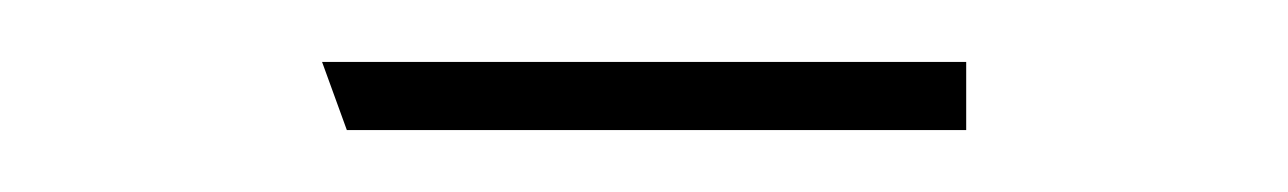

<svg xmlns="http://www.w3.org/2000/svg" viewBox="-20 -42 416 62"><path d="M84 -22H292V0H92Z"/></svg>

Font: FiraGO Thin
Style: Italic
Weight: 100
Italic angle: -8°
Designer: bBox Type GmbH
Foundry: bBox Type GmbH
Version: Version 1.001